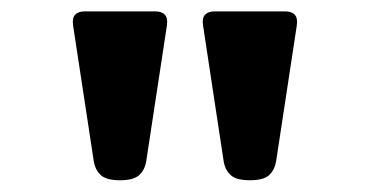

<svg xmlns="http://www.w3.org/2000/svg" viewBox="-20 -610 640 332"><path d="M248.5 -590.3Q259.8 -590.3 265.1 -584.5Q270.5 -578.6 268.6 -565.9L232.9 -331.5Q230.5 -316.4 220.9 -307.4Q211.4 -298.3 187.5 -298.3Q163.6 -298.3 154.1 -307.4Q144.5 -316.4 142.1 -331.5L106.4 -565.9Q104.5 -578.6 109.9 -584.5Q115.2 -590.3 126.5 -590.3ZM473.1 -590.3Q484.4 -590.3 489.7 -584.5Q495.1 -578.6 493.2 -565.9L457.5 -331.5Q455.1 -316.4 445.6 -307.4Q436 -298.3 412.1 -298.3Q388.2 -298.3 378.7 -307.4Q369.1 -316.4 366.7 -331.5L331.1 -565.9Q329.1 -578.6 334.5 -584.5Q339.8 -590.3 351.1 -590.3Z"/></svg>

Font: Courier Prime
Style: Bold
Weight: 700
Monospace: yes
Designer: Alan Dague-Greene
Foundry: Quote-Unquote Apps
Version: Version 1.202